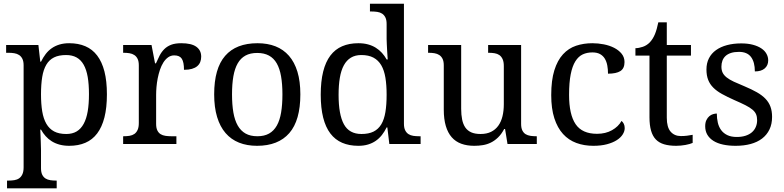

<svg xmlns="http://www.w3.org/2000/svg" viewBox="-20 -780 4246 1040"><path d="M337.9 -481.9Q298.8 -481.9 272.7 -469Q246.6 -456.1 231 -429.7Q215.3 -403.3 208.7 -363.3Q202.1 -323.2 202.1 -269Q202.1 -216.8 208.7 -176.8Q215.3 -136.7 231.2 -109.4Q247.1 -82 273.2 -68.1Q299.3 -54.2 338.9 -54.2Q372.1 -54.2 395.3 -68.1Q418.5 -82 433.3 -109.4Q448.2 -136.7 455.1 -177Q461.9 -217.3 461.9 -270Q461.9 -323.2 455.1 -363Q448.2 -402.8 433.3 -429.2Q418.5 -455.6 394.8 -468.8Q371.1 -481.9 337.9 -481.9ZM559.1 -269Q559.1 -196.8 545.7 -144Q532.2 -91.3 506.3 -57.1Q480.5 -22.9 442.4 -6.6Q404.3 9.8 355 9.8Q326.2 9.8 302.7 3.4Q279.3 -2.9 260.5 -14.6Q241.7 -26.4 227.3 -42.5Q212.9 -58.6 202.1 -78.1H198.2Q199.2 -52.2 200.2 -29.8Q200.7 -20.5 200.9 -10.5Q201.2 -0.5 201.4 8.3Q201.7 17.1 201.9 24.2Q202.1 31.2 202.1 35.2V130.9Q202.1 152.8 208.7 166.3Q215.3 179.7 226.6 186.8Q237.8 193.8 252.7 196Q267.6 198.2 284.2 198.2H287.1V240.2H18.1V198.2H25.9Q43 198.2 57.9 195.8Q72.8 193.4 83.7 185.8Q94.7 178.2 101.3 163.8Q107.9 149.4 107.9 126V-425.8Q107.9 -447.8 101.3 -461.2Q94.7 -474.6 83.5 -481.9Q72.3 -489.3 57.4 -491.7Q42.5 -494.1 25.9 -494.1H13.2V-536.1H188L198.2 -445.8H202.1Q213.4 -468.8 227.5 -487.3Q241.7 -505.9 260.3 -518.8Q278.8 -531.7 302.2 -538.8Q325.7 -545.9 355 -545.9Q404.3 -545.9 442.4 -529.5Q480.5 -513.2 506.3 -479.2Q532.2 -445.3 545.7 -393.1Q559.1 -340.8 559.1 -269Z M935.5 0H647V-42H649.9Q667 -42 681.9 -44.4Q696.8 -46.9 707.8 -54.4Q718.8 -62 725.3 -76.2Q731.9 -90.3 731.9 -113.8V-425.8Q731.9 -447.8 725.3 -461.2Q718.8 -474.6 707.5 -481.9Q696.3 -489.3 681.4 -491.7Q666.5 -494.1 649.9 -494.1H647V-536.1H800.8L819.8 -437H824.7Q834.5 -459.5 844.7 -479.2Q855 -499 869.9 -513.9Q884.8 -528.8 906.7 -537.4Q928.7 -545.9 961.9 -545.9Q1016.6 -545.9 1043.2 -526.9Q1069.8 -507.8 1069.8 -473.1Q1069.8 -457.5 1064.7 -444.3Q1059.6 -431.2 1048.3 -421.6Q1037.1 -412.1 1019.5 -407Q1002 -401.9 976.6 -401.9Q976.6 -443.4 964.8 -461.7Q953.1 -480 923.8 -480Q905.3 -480 890.6 -469.5Q876 -459 865 -441.7Q854 -424.3 846.4 -401.9Q838.9 -379.4 834.2 -355.7Q829.6 -332 827.6 -308.6Q825.7 -285.2 825.7 -266.1V-108.9Q825.7 -86.9 832.3 -73.5Q838.9 -60.1 850.1 -53.2Q861.3 -46.4 876.2 -44.2Q891.1 -42 907.7 -42H935.5Z M1606.9 -269Q1606.9 -127.9 1547.1 -59.1Q1487.3 9.8 1372.1 9.8Q1317.9 9.8 1274.9 -7.3Q1231.9 -24.4 1201.9 -59.1Q1171.9 -93.8 1156 -146.2Q1140.1 -198.7 1140.1 -269Q1140.1 -409.2 1199.5 -477.5Q1258.8 -545.9 1375 -545.9Q1429.2 -545.9 1472.2 -529.1Q1515.1 -512.2 1545.2 -477.8Q1575.2 -443.4 1591.1 -391.4Q1606.9 -339.4 1606.9 -269ZM1236.8 -269Q1236.8 -213.4 1244.1 -170.9Q1251.5 -128.4 1267.8 -99.9Q1284.2 -71.3 1310.3 -56.6Q1336.4 -42 1374 -42Q1411.6 -42 1437.5 -56.6Q1463.4 -71.3 1479.5 -99.9Q1495.6 -128.4 1502.7 -170.9Q1509.8 -213.4 1509.8 -269Q1509.8 -324.7 1502.4 -366.7Q1495.1 -408.7 1479 -436.8Q1462.9 -464.8 1436.8 -479Q1410.6 -493.2 1373 -493.2Q1335.4 -493.2 1309.6 -479Q1283.7 -464.8 1267.6 -436.8Q1251.5 -408.7 1244.1 -366.7Q1236.8 -324.7 1236.8 -269Z M2168 -109.9Q2168 -87.9 2174.6 -74.5Q2181.2 -61 2192.4 -53.7Q2203.6 -46.4 2218.5 -44.2Q2233.4 -42 2250 -42H2258.3V0H2088.9L2078.1 -89.8H2074.2Q2063 -66.9 2048.6 -48.6Q2034.2 -30.3 2015.6 -17.3Q1997.1 -4.4 1973.6 2.7Q1950.2 9.8 1920.9 9.8Q1871.6 9.8 1833.5 -6.6Q1795.4 -22.9 1769.5 -56.9Q1743.7 -90.8 1730.5 -143.1Q1717.3 -195.3 1717.3 -267.1Q1717.3 -339.4 1730.5 -392.1Q1743.7 -444.8 1769.5 -479Q1795.4 -513.2 1833.5 -529.5Q1871.6 -545.9 1920.9 -545.9Q1949.7 -545.9 1973.1 -539.6Q1996.6 -533.2 2015.4 -521.5Q2034.2 -509.8 2048.8 -493.7Q2063.5 -477.5 2074.2 -458H2080.1Q2078.6 -482.4 2077.1 -503.9Q2076.2 -522.5 2075.2 -540.8Q2074.2 -559.1 2074.2 -567.9V-649.9Q2074.2 -671.9 2067.6 -685.3Q2061 -698.7 2049.8 -706.1Q2038.6 -713.4 2023.7 -715.6Q2008.8 -717.8 1992.2 -717.8H1983.9V-759.8H2168ZM1938 -54.2Q1977.1 -54.2 2003.2 -67.1Q2029.3 -80.1 2045.2 -106.4Q2061 -132.8 2067.6 -172.9Q2074.2 -212.9 2074.2 -267.1Q2074.2 -319.3 2067.6 -359.4Q2061 -399.4 2045.2 -426.5Q2029.3 -453.6 2002.9 -467.8Q1976.6 -481.9 1937 -481.9Q1904.3 -481.9 1880.9 -467.8Q1857.4 -453.6 1842.5 -426.3Q1827.6 -398.9 1820.8 -358.6Q1814 -318.4 1814 -266.1Q1814 -159.7 1842.8 -106.9Q1871.6 -54.2 1938 -54.2Z M2802.7 -108.9Q2802.7 -86.9 2809.3 -73.5Q2815.9 -60.1 2827.1 -53.2Q2838.4 -46.4 2853.3 -44.2Q2868.2 -42 2884.8 -42H2887.7V0H2729L2715.8 -81.1H2710.9Q2695.8 -52.7 2677.5 -35.2Q2659.2 -17.6 2638.7 -7.6Q2618.2 2.4 2595.7 6.1Q2573.2 9.8 2548.8 9.8Q2509.3 9.8 2478.5 -1.5Q2447.8 -12.7 2426.8 -36.6Q2405.8 -60.5 2394.8 -97.7Q2383.8 -134.8 2383.8 -186V-425.8Q2383.8 -447.8 2377.2 -461.2Q2370.6 -474.6 2359.4 -481.9Q2348.1 -489.3 2333.3 -491.7Q2318.4 -494.1 2301.8 -494.1H2298.8V-536.1H2478V-190.9Q2478 -158.2 2483.2 -132.8Q2488.3 -107.4 2500.2 -89.8Q2512.2 -72.3 2532.5 -63.2Q2552.7 -54.2 2583 -54.2Q2616.2 -54.2 2639.9 -65.9Q2663.6 -77.6 2679 -98.9Q2694.3 -120.1 2701.7 -149.9Q2709 -179.7 2709 -215.8V-421.9Q2709 -445.3 2702.4 -459.7Q2695.8 -474.1 2684.8 -481.7Q2673.8 -489.3 2658.9 -491.7Q2644 -494.1 2627 -494.1H2624V-536.1H2802.7Z M3193.8 9.8Q3144 9.8 3102.1 -5.6Q3060.1 -21 3029.8 -54.2Q2999.5 -87.4 2982.7 -139.4Q2965.8 -191.4 2965.8 -265.1Q2965.8 -345.2 2982.7 -399.2Q2999.5 -453.1 3029.5 -485.8Q3059.6 -518.6 3100.3 -532.2Q3141.1 -545.9 3188.5 -545.9Q3219.7 -545.9 3250.7 -539.8Q3281.7 -533.7 3306.6 -521Q3331.5 -508.3 3347.2 -489Q3362.8 -469.7 3362.8 -443.8Q3362.8 -409.2 3340.3 -395Q3317.9 -380.9 3273.4 -380.9Q3273.4 -404.3 3269.5 -425.3Q3265.6 -446.3 3256.1 -462.2Q3246.6 -478 3230.2 -487.1Q3213.9 -496.1 3188.5 -496.1Q3159.7 -496.1 3136.5 -485.4Q3113.3 -474.6 3096.7 -448.2Q3080.1 -421.9 3071.3 -377.4Q3062.5 -333 3062.5 -266.1Q3062.5 -159.7 3097.9 -107.4Q3133.3 -55.2 3213.9 -55.2Q3260.3 -55.2 3294.9 -74.7Q3329.6 -94.2 3346.7 -125Q3354 -119.1 3358.9 -109.4Q3363.8 -99.6 3363.8 -85.9Q3363.8 -68.8 3353 -51.8Q3342.3 -34.7 3321 -21Q3299.8 -7.3 3268.1 1.2Q3236.3 9.8 3193.8 9.8Z M3668 -43Q3686 -43 3701.2 -44.9Q3716.3 -46.9 3731.9 -49.8V-5.9Q3725.6 -2.9 3715.3 0Q3705.1 2.9 3693.1 5.1Q3681.2 7.3 3668 8.5Q3654.8 9.8 3643.1 9.8Q3605 9.8 3577.6 1.7Q3550.3 -6.3 3532.7 -24.4Q3515.1 -42.5 3506.6 -72.3Q3498 -102.1 3498 -145V-479H3421.9V-519Q3439.9 -519 3461.7 -526.4Q3483.4 -533.7 3500 -550.8Q3517.1 -569.3 3527.6 -595Q3538.1 -620.6 3545.9 -659.2H3591.8V-536.1H3722.7V-479H3591.8V-142.1Q3591.8 -90.8 3612.5 -66.9Q3633.3 -43 3668 -43Z M3964.8 9.8Q3927.2 9.8 3896.7 3.2Q3866.2 -3.4 3844.7 -16.8Q3823.2 -30.3 3811.5 -50Q3799.8 -69.8 3799.8 -96.2Q3799.8 -116.2 3806.4 -129.6Q3813 -143.1 3822.5 -150.9Q3832 -158.7 3843 -161.9Q3854 -165 3862.8 -165Q3862.8 -138.7 3868.2 -115.7Q3873.5 -92.8 3886.2 -75.4Q3898.9 -58.1 3919.7 -48.1Q3940.4 -38.1 3970.7 -38.1Q3997.6 -38.1 4018.1 -44.7Q4038.6 -51.3 4052.5 -63.2Q4066.4 -75.2 4073.7 -92Q4081.1 -108.9 4081.1 -128.9Q4081.1 -147.5 4075.4 -160.9Q4069.8 -174.3 4055.9 -186Q4042 -197.8 4018.1 -210Q3994.1 -222.2 3958 -237.8Q3919.4 -254.9 3890.9 -270.8Q3862.3 -286.6 3843.8 -305.2Q3825.2 -323.7 3815.9 -347.4Q3806.6 -371.1 3806.6 -403.8Q3806.6 -438 3820.1 -464.4Q3833.5 -490.7 3858.4 -508.5Q3883.3 -526.4 3918 -535.6Q3952.6 -544.9 3995.1 -544.9Q4030.8 -544.9 4058.1 -537.6Q4085.4 -530.3 4104 -517.8Q4122.6 -505.4 4131.8 -488.5Q4141.1 -471.7 4141.1 -453.1Q4141.1 -425.8 4122.3 -409.4Q4103.5 -393.1 4068.8 -393.1Q4068.8 -443.4 4048.1 -471.2Q4027.3 -499 3982.9 -499Q3957.5 -499 3939.5 -493.2Q3921.4 -487.3 3909.9 -476.6Q3898.4 -465.8 3893.1 -451.2Q3887.7 -436.5 3887.7 -418.9Q3887.7 -399.9 3894.5 -386Q3901.4 -372.1 3916.3 -360.4Q3931.2 -348.6 3954.8 -337.6Q3978.5 -326.7 4011.7 -313Q4051.3 -296.4 4079.6 -280.3Q4107.9 -264.2 4126.2 -245.1Q4144.5 -226.1 4153.3 -202.1Q4162.1 -178.2 4162.1 -147Q4162.1 -107.9 4147.9 -78.6Q4133.8 -49.3 4107.9 -29.5Q4082 -9.8 4045.7 0Q4009.3 9.8 3964.8 9.8Z"/></svg>

Font: Droid Serif
Style: Regular
Weight: 400
Version: Version 1.00 build 112